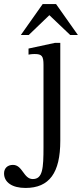

<svg xmlns="http://www.w3.org/2000/svg" viewBox="-115 -694 405 949"><path d="M183 -482H156L26 -454V-424C26 -424 40 -427 56 -427C92 -427 100 -417 100 -373V32C100 139 96 191 47 191C1 191 -3 121 -51 121C-78 121 -95 138 -95 163C-95 207 -55 235 11 235C129 235 183 160 183 2ZM270 -521 162 -674H96L-12 -521H27L129 -619L232 -521Z"/></svg>

Font: STIX Two Math
Style: Regular
Weight: 400
Designer: Ross Mills, John Hudson & Paul Hanslow, Tiro Typeworks Ltd; with portions MicroPress Inc., with additions and correction
Foundry: Tiro Typeworks Ltd
Version: Version 2.02 b142